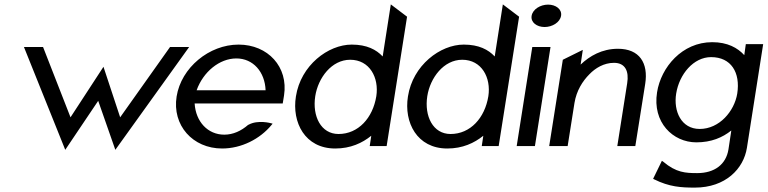

<svg xmlns="http://www.w3.org/2000/svg" viewBox="-20 -665 3494 874"><path d="M89 -451 277 17 427 -206 505 17 841 -451H754L527 -131L451 -361L301 -131L176 -451Z M784 -226C763 -95 857 11 991 11C1079 11 1163 -32 1216 -96L1221 -102L1214 -104C1214 -104 1154 -121 1111 -97H1110C1078 -69 1041 -52 1001 -52C926 -52 871 -111 866 -194H1267L1273 -231C1293 -360 1200 -462 1066 -462C932 -462 805 -357 784 -226ZM875 -254C905 -338 979 -399 1056 -399C1132 -399 1186 -338 1189 -254Z M1327 -226C1308 -108 1368 11 1506 11C1576 11 1629 -14 1670 -47L1663 0H1740L1833 -589L1759 -645L1722 -408C1693 -439 1650 -462 1581 -462C1474 -462 1349 -368 1327 -226ZM1415 -227C1428 -311 1490 -393 1574 -393C1663 -393 1706 -311 1693 -227C1677 -128 1611 -55 1521 -55C1441 -55 1401 -136 1415 -227Z M1837 -226C1818 -108 1878 11 2016 11C2086 11 2139 -14 2180 -47L2173 0H2250L2343 -589L2269 -645L2232 -408C2203 -439 2160 -462 2091 -462C1984 -462 1859 -368 1837 -226ZM1925 -227C1938 -311 2000 -393 2084 -393C2173 -393 2216 -311 2203 -227C2187 -128 2121 -55 2031 -55C1951 -55 1911 -136 1925 -227Z M2400 -593C2395 -563 2424 -542 2459 -542C2494 -542 2529 -563 2534 -593C2539 -623 2510 -644 2475 -644C2440 -644 2405 -623 2400 -593ZM2332 0H2415L2486 -451H2403Z M2480 0H2564L2595 -196C2604 -252 2632 -296 2663 -327C2690 -355 2729 -379 2775 -379C2826 -379 2844 -341 2835 -286L2790 0H2872L2917 -283C2932 -378 2891 -443 2793 -443C2720 -443 2664 -410 2623 -371L2633 -438L2542 -393Z M2971 -245C2949 -108 3043 -17 3150 -17C3218 -17 3269 -39 3309 -71L3296 15C3285 84 3232 123 3154 123C3101 123 3058 121 2999 71L2993 67L2953 149L2957 151C3027 186 3081 189 3143 189C3283 189 3365 103 3380 8L3454 -464H3375L3368 -414C3338 -447 3292 -473 3222 -473C3085 -473 2989 -359 2971 -245ZM3058 -239C3072 -327 3137 -405 3217 -405C3308 -405 3351 -335 3336 -239C3323 -159 3255 -78 3165 -78C3081 -78 3045 -159 3058 -239Z"/></svg>

Font: Charger Sport
Style: DfBdObl
Weight: 400
Designer: Jasper
Foundry: Cannot Into Space Fonts
Version: Version 1.1